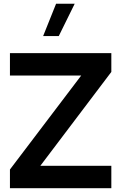

<svg xmlns="http://www.w3.org/2000/svg" viewBox="-20 -988 636 1008"><path d="M274.4 -968.3H372.1L288.6 -798.8H206.5ZM32.2 -591.3V-709H564.5V-610.4L191.9 -117.7H564.5V0H32.2V-98.1L406.2 -591.3Z"/></svg>

Font: Estedad-FD Bold
Style: Regular
Weight: 700
Designer: Amin Abedi
Version: Version 7.3